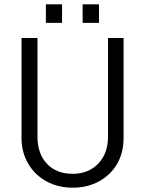

<svg xmlns="http://www.w3.org/2000/svg" viewBox="-20 -867 675 893"><path d="M196.3 -23.4Q142.6 -52.7 111.3 -105.5Q80.1 -159.2 80.1 -224.6V-690.4H154.3V-231.4Q154.3 -152.3 198.2 -105.5Q242.2 -58.6 318.4 -58.6Q390.6 -58.6 436.5 -105.5Q482.4 -153.3 482.4 -231.4V-690.4H554.7V-224.6Q554.7 -156.2 524.4 -104.5Q494.1 -52.7 440.4 -23.4Q386.7 5.9 318.4 5.9Q250 5.9 196.3 -23.4ZM193.4 -846.7H268.6V-760.7H193.4ZM364.3 -846.7H440.4V-760.7H364.3Z"/></svg>

Font: Altinn-DIN
Style: Regular
Weight: 400
Designer: Charles Nix
Foundry: Altinn
Version: Version 2.00